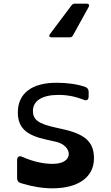

<svg xmlns="http://www.w3.org/2000/svg" viewBox="-20 -1010 604 1044"><path d="M261 -807H359C367 -807 373 -810 377 -818L462 -972C468 -982 463 -990 452 -990H387C379 -990 374 -987 369 -981L252 -825C244 -815 248 -807 261 -807ZM265 14C406 14 491 -47 491 -149C491 -239 442 -282 315 -309L284 -316C188 -337 159 -359 159 -407C159 -461 208 -494 298 -494C346 -494 391 -485 434 -468C451 -460 462 -467 462 -486V-510C462 -524 456 -533 442 -538C397 -553 345 -560 287 -560C153 -560 77 -502 77 -399C77 -314 124 -274 235 -250L285 -239C375 -218 385 -119 267 -119C213 -119 158 -132 102 -157C85 -165 73 -158 73 -139V-41C73 -27 80 -18 94 -14C156 5 212 14 265 14Z"/></svg>

Font: OpenDyslexic3
Style: Regular
Weight: 400
Designer: Abelardo Gonzalez
Version: Version 3.001;PS 003.001;hotconv 1.0.88;makeotf.lib2.5.64775